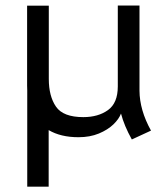

<svg xmlns="http://www.w3.org/2000/svg" viewBox="-20 -496 617 709"><path d="M466.8 19Q438.5 -31.7 426.8 -76.7Q419.4 -56.6 398.7 -36.6Q377.9 -16.6 345 -2.9Q312 10.7 270 10.7Q204.1 10.7 159.7 -15.6V193.4H80.6V-162.6Q80.1 -168.5 80.1 -179.7V-475.1H160.2V-204.6Q160.2 -140.6 186.8 -102.1Q213.4 -63.5 287.6 -63.5Q342.8 -63.5 378.9 -89.6Q415 -115.7 415 -176.8V-475.6H495.1V-161.1Q495.6 -89.4 537.6 -13.7Z"/></svg>

Font: Selawik
Style: Regular
Weight: 400
Designer: Aaron Bell
Foundry: Microsoft Corporation
Version: Version 1.01